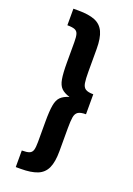

<svg xmlns="http://www.w3.org/2000/svg" viewBox="-173 -934 735 1058"><g transform="rotate(20 195.0 -405.5)"><path d="M64.9 59.1V-38.1Q94.7 -38.1 109.1 -43.9Q123.5 -49.8 128.2 -65.9Q132.8 -82 132.8 -112.3V-232.4Q132.8 -293.9 138.7 -327.9Q144.5 -361.8 161.4 -378.7Q178.2 -395.5 210.9 -405.3Q178.2 -415 161.4 -431.9Q144.5 -448.7 138.7 -482.7Q132.8 -516.6 132.8 -578.1V-698.2Q132.8 -728.5 128.2 -744.6Q123.5 -760.7 109.1 -766.6Q94.7 -772.5 64.9 -772.5V-869.6H94.2Q154.8 -869.6 191.4 -855Q228 -840.3 244.6 -804.4Q261.2 -768.6 261.2 -704.6V-570.3Q261.2 -529.3 264.9 -506.1Q268.6 -482.9 283 -473.4Q297.4 -463.9 329.1 -463.9V-346.7Q297.4 -346.7 283 -337.2Q268.6 -327.6 264.9 -304.7Q261.2 -281.7 261.2 -240.2V-106Q261.2 -42 244.6 -6.1Q228 29.8 191.4 44.4Q154.8 59.1 94.2 59.1Z"/></g></svg>

Font: Antonio
Style: Bold
Weight: 700
Designer: Vernon Adams
Foundry: Vernon Adams
Version: Version 1.002